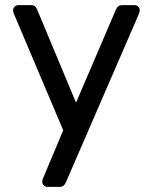

<svg xmlns="http://www.w3.org/2000/svg" viewBox="-20 -540 592 750"><path d="M165 190Q157 190 151 184Q145 178 145 170Q145 166 146 162Q147 158 150 152L227 -31L36 -482Q31 -494 31 -499Q31 -508 37 -514Q43 -520 52 -520H101Q112 -520 117 -515Q122 -510 125 -503L277 -139L433 -503Q436 -510 441.5 -515Q447 -520 458 -520H505Q514 -520 520 -514Q526 -508 526 -500Q526 -495 521 -482L237 173Q234 180 228.5 185Q223 190 212 190Z"/></svg>

Font: Rubik Light
Style: Regular
Weight: 400
Version: Version 2.101